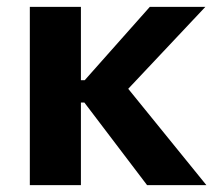

<svg xmlns="http://www.w3.org/2000/svg" viewBox="-20 -540 628 560"><path d="M67 0H216V-241H226L409 0H582L354 -281L579 -520H417L227 -306H216V-520H67Z"/></svg>

Font: Fixel Display Bold
Style: Bold
Weight: 700
Designer: AlfaBravo + MacPaw
Foundry: Kyrylo Tkachov, Marchela Mozhyna, Serhii Makarenko, Maria Weinstein, Zakhar Kryvoshyya
Version: Version 1.211